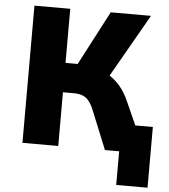

<svg xmlns="http://www.w3.org/2000/svg" viewBox="-59 -758 863 983"><g transform="rotate(5 373.0 -266.0)"><path d="M575 173V0H520V-139H736V173ZM78 0V-705H262V-427H336L312 -403L470 -705H677L484 -367L399 -419Q442 -411 478.5 -390.5Q515 -370 544 -337Q573 -304 593 -257L708 0H502L421 -199Q404 -241 381.5 -258.5Q359 -276 319 -276H262V0Z"/></g></svg>

Font: Nunito Sans 7pt SemiCondensed Black
Style: Regular
Weight: 900
Width: 4
Designer: Vernon Adams
Foundry: Vernon Adams
Version: Version 3.101;gftools[0.9.27]